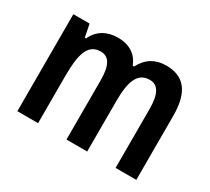

<svg xmlns="http://www.w3.org/2000/svg" viewBox="-112 -742 1020 931"><g transform="rotate(30 397.5 -276.5)"><path d="M582 -553C521 -553 476 -526 448 -471H440C421 -521 379 -553 311 -553C251 -553 202 -526 178 -472H171L157 -543H66V0H182V-267C182 -385 201 -453 272 -453C319 -453 341 -415 341 -331V0H457V-284C457 -395 481 -453 547 -453C593 -453 616 -414 616 -330V0H732V-358C732 -491 682 -553 582 -553Z"/></g></svg>

Font: Noto Sans Arabic UI Cn SmBd
Style: Regular
Weight: 600
Width: 3
Designer: Monotype Design Team, Nadine Chahine and Nizar Qandah
Foundry: Monotype Imaging Inc.
Version: Version 2.010